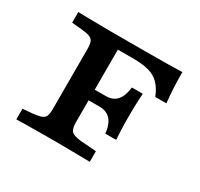

<svg xmlns="http://www.w3.org/2000/svg" viewBox="-125 -728 920 884"><g transform="rotate(30 335.0 -285.5)"><path d="M177 -201.6V-445.2Q177 -469.8 171.8 -482.8Q166.6 -495.7 150.8 -501.5Q135 -507.3 103.7 -510.1L55.3 -514.5V-571Q77.7 -570.2 109.6 -569.8Q141.5 -569.4 173.6 -569Q205.7 -568.5 229.9 -568.5H239.5H416.3Q481.1 -568.5 527.6 -569.4Q574.1 -570.2 608.7 -571Q608.3 -531.6 610.3 -492.3Q612.3 -453 616.7 -409.7H557.8Q541.6 -449.4 519.9 -471.4Q498.2 -493.4 465.8 -502.7Q433.4 -512.1 383 -512.1H299.6V-201.6ZM262.8 -242.7V-299.2H449.6V-242.7ZM442.8 -148.4Q440 -178.7 429.8 -199.7Q419.7 -220.7 401.9 -231.7Q384.1 -242.7 357.1 -242.7V-299.2Q397.3 -299.2 417.6 -323.9Q437.9 -348.6 442.8 -393.5H500.6Q497.8 -352.6 497.2 -325.9Q496.6 -299.3 496.6 -271Q496.6 -252.5 496.8 -234.6Q497 -216.8 498 -196.3Q499 -175.8 500.6 -148.4ZM229.9 -2.4Q205.7 -2.4 173.6 -2Q141.5 -1.6 109.6 -1.4Q77.7 -1.2 55.3 -0.4V-56.9L103.7 -60.9Q135 -64.1 150.8 -69.7Q166.6 -75.3 171.8 -88.4Q177 -101.6 177 -125.8V-201.6H299.6V-125.8Q299.6 -91.1 312.2 -78.8Q324.8 -66.5 364.9 -62.5L445.8 -56.5V0Q418.6 -0.8 382.3 -1.2Q346.1 -1.6 310 -2Q273.9 -2.4 246.2 -2.4H239.2Z"/></g></svg>

Font: Playfair 5pt SemiExpanded Light
Style: Regular
Weight: 300
Width: 6
Designer: Claus Eggers Sørensen
Foundry: Claus Eggers Sørensen
Version: Version 2.203